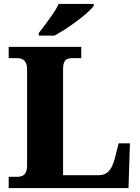

<svg xmlns="http://www.w3.org/2000/svg" viewBox="-20 -951 707 971"><path d="M24 0V-57H72Q84 -57 94 -62Q104 -67 110.5 -79.5Q117 -92 117 -113V-599Q117 -622 110 -634.5Q103 -647 92.5 -652Q82 -657 68 -657H24V-714H391V-657H345Q329 -657 319 -652Q309 -647 304 -635Q299 -623 299 -602V-65H480Q500 -65 515.5 -74Q531 -83 542 -102Q553 -121 561 -151L580 -226H637L630 0ZM176 -784Q191 -803 210.5 -829Q230 -855 248.5 -882Q267 -909 277 -931H454V-921Q445 -908 422.5 -888Q400 -868 371 -846Q342 -824 311.5 -804.5Q281 -785 256 -771H176Z"/></svg>

Font: Noto Serif Thai ExtraBold
Style: Regular
Weight: 800
Version: Version 2.001